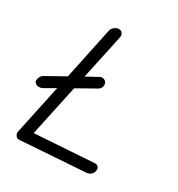

<svg xmlns="http://www.w3.org/2000/svg" viewBox="-164 -778 834 898"><g transform="rotate(30 253.0 -329.0)"><path d="M74 12Q61 13 53.5 3.5Q46 -6 48 -18L105 -286L46 -252Q38 -248 27 -248Q17 -248 9 -254.5Q1 -261 2 -272Q4 -294 23 -304L121 -359L180 -640Q183 -652 194 -661Q205 -670 217 -670Q230 -670 236.5 -661Q243 -652 241 -640L189 -397L246 -428Q254 -434 263 -434Q274 -434 281.5 -427Q289 -420 289 -409Q289 -388 268 -378L174 -325L115 -49L432 -70Q444 -71 450.5 -64.5Q457 -58 457 -49Q457 -34 447 -23.5Q437 -13 423 -12Z"/></g></svg>

Font: Comic Neue
Style: Italic
Weight: 400
Italic angle: -12°
Designer: Craig Rozynski
Foundry: Craig Rozynski
Version: Version 2.003